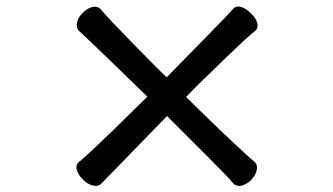

<svg xmlns="http://www.w3.org/2000/svg" viewBox="-20 -681 1040 600"><path d="M707 -651.4Q688.5 -630.9 634.8 -576.2Q604.5 -544.9 544.9 -484.4L501 -439.5Q481.4 -457 399.4 -541Q316.4 -626 297.9 -648.4Q287.1 -663.1 269.5 -659.2Q253.9 -656.2 239.3 -641.6Q223.6 -627 220.7 -610.4Q216.8 -591.8 230.5 -581.1Q251 -562.5 337.9 -478.5Q418.9 -400.4 440.4 -378.9Q389.6 -329.1 336.9 -277.3Q252 -195.3 230.5 -177.7Q215.8 -168.9 219.7 -151.4Q223.6 -135.7 238.3 -121.1Q252.9 -105.5 268.6 -101.6Q287.1 -96.7 297.9 -108.4L502 -318.4L530.3 -290Q599.6 -220.7 634.8 -185.5Q697.3 -123 706.1 -111.3Q715.8 -97.7 734.4 -100.6Q750 -104.5 764.6 -118.2Q779.3 -133.8 782.2 -149.4Q786.1 -168 772.5 -177.7Q756.8 -190.4 672.9 -269.5Q589.8 -349.6 561.5 -377.9L592.8 -410.2Q656.2 -471.7 690.4 -504.9Q752 -564.5 775.4 -583Q788.1 -591.8 784.2 -608.4Q780.3 -624 764.6 -638.7Q750 -654.3 733.4 -659.2Q715.8 -664.1 707 -651.4Z"/></svg>

Font: GungsuhChe
Style: Regular
Weight: 400
Monospace: yes
Version: Version 2.21